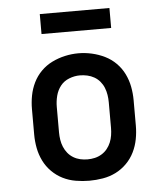

<svg xmlns="http://www.w3.org/2000/svg" viewBox="-52 -769 705 824"><g transform="rotate(-5 300.0 -357.5)"><path d="M300 8Q271 8 241.5 3Q212 -2 186 -15Q160 -28 139 -49Q118 -70 105 -96.5Q92 -123 86.5 -152Q81 -181 81 -210V-320Q81 -349 86.5 -378Q92 -407 105 -433.5Q118 -460 139 -481Q160 -502 186.5 -515Q213 -528 242 -534.5Q271 -541 300 -541Q329 -541 358 -534.5Q387 -528 413.5 -515Q440 -502 461 -481Q482 -460 495 -433.5Q508 -407 513.5 -378Q519 -349 519 -320V-210Q519 -181 513.5 -152Q508 -123 495 -96.5Q482 -70 461 -49Q440 -28 414 -15Q388 -2 358.5 3Q329 8 300 8ZM300 -84Q316 -84 331.5 -87.5Q347 -91 361 -99.5Q375 -108 385 -120.5Q395 -133 401 -147.5Q407 -162 409.5 -178Q412 -194 412 -210V-320Q412 -336 409.5 -352Q407 -368 401 -383Q395 -398 384.5 -410.5Q374 -423 360 -431Q346 -439 330 -442.5Q314 -446 298 -446Q275 -446 252 -437Q229 -428 214.5 -409.5Q200 -391 194 -367.5Q188 -344 188 -320V-210Q188 -194 190.5 -178Q193 -162 199 -147.5Q205 -133 215 -120.5Q225 -108 239 -99.5Q253 -91 268.5 -87.5Q284 -84 300 -84ZM150 -637V-723H450V-637Z"/></g></svg>

Font: Iosevka Slab Semibold Extended
Style: Regular
Weight: 600
Width: 7
Monospace: yes
Designer: Belleve Invis
Foundry: Belleve Invis
Version: Version 11.1.0; ttfautohint (v1.8.3)